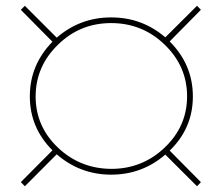

<svg xmlns="http://www.w3.org/2000/svg" viewBox="-20 -649 766 663"><path d="M103 -316.4Q103 -212.9 179.7 -139.6Q256.8 -66.4 364.3 -65.9Q471.7 -65.9 548.8 -139.6Q626 -212.9 626 -316.4Q626 -419.9 548.8 -494.6Q471.7 -569.3 363.8 -569.3Q255.9 -569.3 179.7 -494.1Q103.5 -419.9 103 -316.4ZM565.9 -128.9 673.8 -20 660.2 -5.9 550.8 -115.2Q470.7 -45.9 363.8 -45.9Q256.8 -45.9 175.8 -116.2L65.9 -5.9L51.8 -20L161.1 -129.9Q83 -208 83 -316.4Q83 -424.8 161.1 -504.9L51.8 -615.2L65.9 -628.9L175.8 -519Q256.8 -588.9 363.8 -588.9Q470.7 -588.9 550.8 -520L660.2 -628.9L673.8 -615.2L565.9 -505.9Q646 -425.8 646 -315.9Q646 -206.1 565.9 -128.9Z"/></svg>

Font: Montserrat-Hairline
Style: Regular
Weight: 250
Designer: Julieta Ulanovsky
Foundry: Julieta Ulanovsky
Version: Version 1.000;PS 002.000;hotconv 1.0.70;makeotf.lib2.5.58329